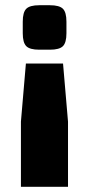

<svg xmlns="http://www.w3.org/2000/svg" viewBox="-20 -534 339 734"><path d="M221 -291 240 -69V180H60V-69L79 -291ZM171 -514Q207 -514 220.5 -500.5Q234 -487 234 -451V-407Q234 -371 220.5 -357.5Q207 -344 171 -344H130Q94 -344 80.5 -357.5Q67 -371 67 -407V-451Q67 -487 80.5 -500.5Q94 -514 130 -514Z"/></svg>

Font: Exo 2 ExtraBold
Style: Regular
Weight: 800
Designer: Natanael Gama
Foundry: Natanael Gama
Version: Version 2.010